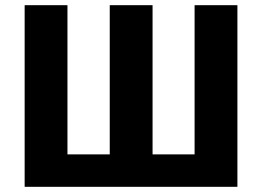

<svg xmlns="http://www.w3.org/2000/svg" viewBox="-20 -720 1010 740"><path d="M75 -700H240V-125H403V-700H568V-125H730V-700H895V0H75Z"/></svg>

Font: Moderustic
Style: Bold
Weight: 700
Designer: Tural Alisoy
Foundry: TAFT Foundry
Version: Version 2.120